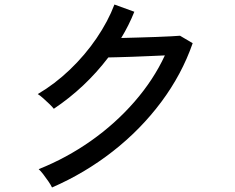

<svg xmlns="http://www.w3.org/2000/svg" viewBox="-20 -801 1040 849"><path d="M210 28Q205 17 194 1Q183 -15 171.5 -30Q160 -45 151 -53Q274 -102 382 -178Q490 -254 574.5 -351Q659 -448 709 -556Q678 -555 640.5 -553Q603 -551 566.5 -550Q530 -549 501.5 -548Q473 -547 459 -547Q357 -413 218 -320Q212 -328 198.5 -341Q185 -354 171 -366.5Q157 -379 147 -385Q222 -429 289 -493Q356 -557 407 -632Q458 -707 486 -781L574 -749Q562 -719 547.5 -690Q533 -661 516 -633Q549 -634 589.5 -635Q630 -636 669 -637.5Q708 -639 737.5 -640.5Q767 -642 776 -643L832 -610Q784 -472 693 -350Q602 -228 478.5 -131.5Q355 -35 210 28Z"/></svg>

Font: Zen Kaku Gothic New Medium
Style: Regular
Weight: 500
Designer: Yoshimichi Ohira
Foundry: Positype
Version: Version 1.002